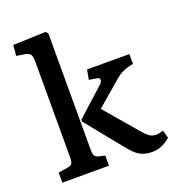

<svg xmlns="http://www.w3.org/2000/svg" viewBox="-139 -877 913 998"><g transform="rotate(-20 317.5 -378.0)"><path d="M39 0V-56L92 -64Q111 -67 116.5 -77Q122 -87 122 -114V-634Q122 -669 114.5 -679.5Q107 -690 80 -695L39 -701L44 -760L224 -766L236 -755V-111Q236 -87 241.5 -77.5Q247 -68 263 -64L297 -56V0ZM535 10Q494 10 466.5 -5.5Q439 -21 403 -67L244 -263V-274L396 -411Q409 -423 409 -434.5Q409 -446 395 -448L351 -455L361 -509H595V-455L563 -447Q548 -443 531 -434.5Q514 -426 495 -410L358 -292L511 -113Q529 -91 545.5 -79Q562 -67 585 -67Q595 -67 623 -75L635 -32Q615 -13 588.5 -1.5Q562 10 535 10Z"/></g></svg>

Font: Literata Medium
Style: Regular
Weight: 500
Designer: Latin by Veronika Burian and Jose Scaglione. Greek by Irene Vlachou. Cyrillic by Vera Evstafieva.
Foundry: TypeTogether
Version: Version 3.103; ttfautohint (v1.8.4.7-5d5b);gftools[0.9.29]